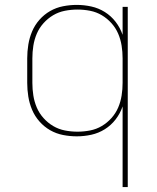

<svg xmlns="http://www.w3.org/2000/svg" viewBox="-20 -548 640 783"><path d="M480 215V-114Q470 -85 451.5 -61Q433 -37 407.5 -21Q382 -5 352.5 1.5Q323 8 293 8Q265 8 237 2.5Q209 -3 184.5 -17Q160 -31 141 -52.5Q122 -74 111 -100Q100 -126 95.5 -154Q91 -182 91 -210V-310Q91 -338 95.5 -366Q100 -394 111 -420Q122 -446 141 -467.5Q160 -489 184.5 -503Q209 -517 237 -522.5Q265 -528 293 -528Q323 -528 352.5 -521.5Q382 -515 407.5 -499Q433 -483 451.5 -459Q470 -435 480 -406V-520H501V215ZM296 -11Q322 -11 347.5 -16Q373 -21 395 -34Q417 -47 434.5 -66.5Q452 -86 462 -109.5Q472 -133 476 -158.5Q480 -184 480 -210V-310Q480 -336 476 -361.5Q472 -387 462 -410.5Q452 -434 434.5 -453.5Q417 -473 395 -486Q373 -499 347.5 -504Q322 -509 296 -509Q270 -509 244.5 -504Q219 -499 197 -486Q175 -473 157.5 -453.5Q140 -434 130 -410.5Q120 -387 116 -361.5Q112 -336 112 -310V-210Q112 -184 116 -158.5Q120 -133 130 -109.5Q140 -86 157.5 -66.5Q175 -47 197 -34Q219 -21 244.5 -16Q270 -11 296 -11Z"/></svg>

Font: Iosevka Aile Thin
Style: Regular
Weight: 100
Designer: Belleve Invis
Foundry: Belleve Invis
Version: Version 31.1.0; ttfautohint (v1.8.4)